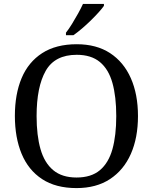

<svg xmlns="http://www.w3.org/2000/svg" viewBox="-20 -951 782 981"><path d="M371 10Q265 10 195 -36Q125 -82 90.5 -165Q56 -248 56 -359Q56 -470 90.5 -552Q125 -634 195.5 -679.5Q266 -725 372 -725Q473 -725 542.5 -679.5Q612 -634 648.5 -551.5Q685 -469 685 -358Q685 -247 648.5 -164.5Q612 -82 542 -36Q472 10 371 10ZM371 -44Q446 -44 490.5 -81.5Q535 -119 554.5 -189Q574 -259 574 -358Q574 -457 554.5 -527Q535 -597 490.5 -634Q446 -671 372 -671Q260 -671 213.5 -589Q167 -507 167 -358Q167 -259 187 -189Q207 -119 252 -81.5Q297 -44 371 -44ZM317 -784Q332 -803 348 -829Q364 -855 379 -882Q394 -909 404 -931H511V-921Q502 -908 484 -888Q466 -868 443.5 -846Q421 -824 398 -804.5Q375 -785 355 -771H317Z"/></svg>

Font: Noto Serif Khmer
Style: Regular
Weight: 400
Designer: Danh Hong and the Monotype Design Team
Foundry: Monotype Imaging Inc.
Version: Version 2.003